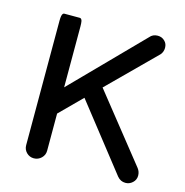

<svg xmlns="http://www.w3.org/2000/svg" viewBox="-104 -790 863 898"><g transform="rotate(15 327.0 -341.0)"><path d="M88.4 -39.1V-641.6Q88.4 -669.9 95.2 -676.3Q97.7 -679.2 101.6 -679.2H176.8Q180.7 -679.2 183.6 -676Q186.5 -672.9 188 -667Q189.9 -656.7 189.9 -641.6V-346.2L512.7 -675.3Q526.9 -692.9 550.8 -692.9Q571.8 -692.9 585.4 -678.7Q598.1 -666.5 598.1 -646.7Q598.1 -627 585.9 -612.8L363.8 -392.1L619.6 -70.8Q631.3 -55.7 631.3 -36.6Q631.3 -16.1 616.2 -2.4Q601.6 11.2 582 11.2Q558.1 11.2 542 -8.3L294.4 -323.7L189.9 -219.2V-39.1Q189.9 -18.1 174.6 -3.4Q159.2 11.2 138.4 11.2Q117.7 11.2 103 -3.4Q88.4 -18.1 88.4 -39.1Z"/></g></svg>

Font: YuPearl-Medium
Style: Medium
Weight: 500
Designer: Max Yao
Foundry: Max-Everyday
Version: Version 1.011; ttfautohint (v1.8.3)